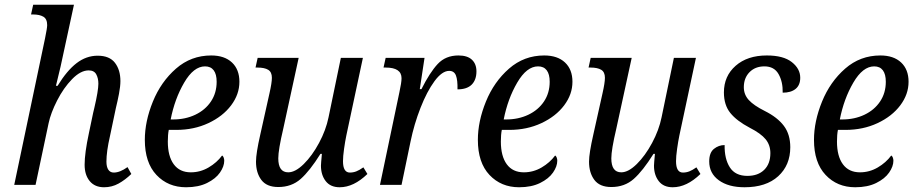

<svg xmlns="http://www.w3.org/2000/svg" viewBox="-20 -780 3859 810"><path d="M337 -85Q337 -134 355 -218L373 -304L378 -325Q395 -398 395 -427Q395 -450 386 -466.5Q377 -483 354 -483Q320 -483 284 -446Q248 -409 221 -356Q194 -303 185 -260L130 0H40L170 -618Q179 -662 179 -674Q179 -700 163 -709.5Q147 -719 119 -719H111L120 -760H292L252 -575Q237 -501 216 -418H223Q262 -482 303 -513.5Q344 -545 392 -545Q442 -545 465 -515Q488 -485 488 -438Q488 -416 482 -384.5Q476 -353 469 -325L444 -206Q429 -141 429 -98Q429 -76 437 -64Q445 -52 460 -52Q486 -52 518 -75L534 -46Q508 -21 480 -5.5Q452 10 419 10Q380 10 358.5 -16Q337 -42 337 -85Z M591 -190Q591 -268 625 -351.5Q659 -435 722.5 -490.5Q786 -546 871 -546Q927 -546 958.5 -516.5Q990 -487 990 -435Q990 -382 955 -335.5Q920 -289 859 -260.5Q798 -232 724 -232H692Q688 -212 688 -183Q688 -121 713 -87Q738 -53 785 -53Q825 -53 860 -73.5Q895 -94 917 -124Q921 -122 923.5 -115.5Q926 -109 926 -102Q926 -78 908 -52Q890 -26 853.5 -8Q817 10 765 10Q689 10 640 -42Q591 -94 591 -190ZM710 -276Q762 -276 804 -296Q846 -316 870 -352Q894 -388 894 -435Q894 -467 881.5 -483.5Q869 -500 845 -500Q797 -500 757 -431.5Q717 -363 700 -276Z M1334 -81Q1334 -89 1338 -131H1332Q1287 -59 1248.5 -25Q1210 9 1154 9Q1105 9 1082.5 -21Q1060 -51 1060 -98Q1060 -133 1078 -212L1117 -387Q1127 -431 1127 -452Q1127 -476 1111.5 -485.5Q1096 -495 1066 -495H1058L1067 -536H1240L1175 -237Q1154 -148 1154 -112Q1154 -53 1196 -53Q1226 -53 1261.5 -88Q1297 -123 1326 -177Q1355 -231 1366 -285L1418 -536H1511L1441 -208Q1436 -184 1431.5 -152Q1427 -120 1427 -100Q1427 -52 1456 -52Q1470 -52 1483 -57Q1496 -62 1513 -74L1530 -46Q1472 10 1413 10Q1374 10 1354 -16Q1334 -42 1334 -81Z M1665 -391Q1674 -432 1674 -450Q1674 -495 1607 -495H1598L1607 -536H1771L1751 -404H1758Q1793 -474 1826.5 -510Q1860 -546 1914 -546Q1952 -546 1971 -528Q1990 -510 1990 -479Q1990 -443 1970 -423Q1950 -403 1910 -403Q1911 -442 1903.5 -461.5Q1896 -481 1875 -481Q1845 -481 1813 -437.5Q1781 -394 1754 -325Q1727 -256 1712 -183L1674 0H1583Z M1996 -190Q1996 -268 2030 -351.5Q2064 -435 2127.5 -490.5Q2191 -546 2276 -546Q2332 -546 2363.5 -516.5Q2395 -487 2395 -435Q2395 -382 2360 -335.5Q2325 -289 2264 -260.5Q2203 -232 2129 -232H2097Q2093 -212 2093 -183Q2093 -121 2118 -87Q2143 -53 2190 -53Q2230 -53 2265 -73.5Q2300 -94 2322 -124Q2326 -122 2328.5 -115.5Q2331 -109 2331 -102Q2331 -78 2313 -52Q2295 -26 2258.5 -8Q2222 10 2170 10Q2094 10 2045 -42Q1996 -94 1996 -190ZM2115 -276Q2167 -276 2209 -296Q2251 -316 2275 -352Q2299 -388 2299 -435Q2299 -467 2286.5 -483.5Q2274 -500 2250 -500Q2202 -500 2162 -431.5Q2122 -363 2105 -276Z M2739 -81Q2739 -89 2743 -131H2737Q2692 -59 2653.5 -25Q2615 9 2559 9Q2510 9 2487.5 -21Q2465 -51 2465 -98Q2465 -133 2483 -212L2522 -387Q2532 -431 2532 -452Q2532 -476 2516.5 -485.5Q2501 -495 2471 -495H2463L2472 -536H2645L2580 -237Q2559 -148 2559 -112Q2559 -53 2601 -53Q2631 -53 2666.5 -88Q2702 -123 2731 -177Q2760 -231 2771 -285L2823 -536H2916L2846 -208Q2841 -184 2836.5 -152Q2832 -120 2832 -100Q2832 -52 2861 -52Q2875 -52 2888 -57Q2901 -62 2918 -74L2935 -46Q2877 10 2818 10Q2779 10 2759 -16Q2739 -42 2739 -81Z M2972 -99Q2972 -136 2992 -152Q3012 -168 3037 -168Q3036 -110 3059 -74Q3082 -38 3133 -38Q3178 -38 3204 -63.5Q3230 -89 3230 -134Q3230 -168 3210 -192.5Q3190 -217 3143 -241Q3088 -270 3061 -303.5Q3034 -337 3034 -390Q3034 -459 3083.5 -502.5Q3133 -546 3215 -546Q3285 -546 3320.5 -518Q3356 -490 3356 -452Q3356 -421 3336.5 -405Q3317 -389 3282 -389Q3283 -435 3264.5 -467.5Q3246 -500 3205 -500Q3166 -500 3142 -475.5Q3118 -451 3118 -412Q3118 -381 3139 -358Q3160 -335 3206 -312Q3260 -285 3287 -249Q3314 -213 3314 -159Q3314 -83 3263 -36.5Q3212 10 3121 10Q3053 10 3012.5 -19.5Q2972 -49 2972 -99Z M3414 -190Q3414 -268 3448 -351.5Q3482 -435 3545.5 -490.5Q3609 -546 3694 -546Q3750 -546 3781.5 -516.5Q3813 -487 3813 -435Q3813 -382 3778 -335.5Q3743 -289 3682 -260.5Q3621 -232 3547 -232H3515Q3511 -212 3511 -183Q3511 -121 3536 -87Q3561 -53 3608 -53Q3648 -53 3683 -73.5Q3718 -94 3740 -124Q3744 -122 3746.5 -115.5Q3749 -109 3749 -102Q3749 -78 3731 -52Q3713 -26 3676.5 -8Q3640 10 3588 10Q3512 10 3463 -42Q3414 -94 3414 -190ZM3533 -276Q3585 -276 3627 -296Q3669 -316 3693 -352Q3717 -388 3717 -435Q3717 -467 3704.5 -483.5Q3692 -500 3668 -500Q3620 -500 3580 -431.5Q3540 -363 3523 -276Z"/></svg>

Font: Noto Serif Narrow
Style: Italic
Weight: 400
Width: 4
Italic angle: -12°
Designer: Monotype Design Team
Foundry: Monotype Imaging Inc.
Version: Version 1.001